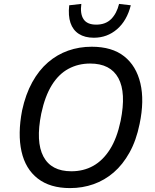

<svg xmlns="http://www.w3.org/2000/svg" viewBox="-20 -953 794 982"><path d="M338 9Q236 9 173 -40Q110 -89 90 -178.5Q70 -268 93 -388Q111 -471 145 -532.5Q179 -594 225.5 -634Q272 -674 328.5 -694Q385 -714 449 -714Q553 -714 615 -665Q677 -616 698 -527Q719 -438 694 -319Q677 -235 642.5 -173Q608 -111 561.5 -71Q515 -31 458.5 -11Q402 9 338 9ZM345 -77Q407 -77 456.5 -104.5Q506 -132 542 -188.5Q578 -245 597 -335Q626 -479 585.5 -553.5Q545 -628 441 -628Q380 -628 330 -601Q280 -574 245 -517.5Q210 -461 191 -372Q162 -228 202 -152.5Q242 -77 345 -77ZM460 -760Q414 -760 383.5 -779.5Q353 -799 340.5 -836Q328 -873 334 -926L396 -933Q389 -882 407.5 -854.5Q426 -827 472 -827Q520 -827 548.5 -855.5Q577 -884 589 -933L649 -926Q629 -847 578.5 -803.5Q528 -760 460 -760Z"/></svg>

Font: Nunito Sans 7pt SemiCondensed Medium
Style: Italic
Weight: 500
Width: 4
Italic angle: -9°
Designer: Vernon Adams
Foundry: Vernon Adams
Version: Version 3.101;gftools[0.9.27]